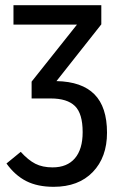

<svg xmlns="http://www.w3.org/2000/svg" viewBox="-20 -709 461 741"><path d="M393 -197Q393 -102 338 -45Q283 12 187 12Q125 12 81.5 -10Q38 -32 5 -78L60 -123Q89 -91 116.5 -77Q144 -63 183 -63Q239 -63 269 -98Q299 -133 299 -199Q299 -271 269 -300Q239 -329 176 -329H102V-394L277 -614H32V-689H371V-615L198 -396Q296 -394 344.5 -345Q393 -296 393 -197Z"/></svg>

Font: Fira Sans Compressed
Style: Regular
Weight: 400
Width: 1
Designer: bBox Type GmbH & Carrois Corporate GbR & Edenspiekermann AG
Foundry: bBox Type GmbH & Carrois Corporate GbR & Edenspiekermann AG
Version: Version 4.301